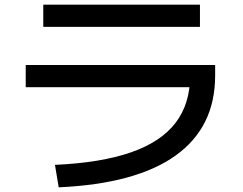

<svg xmlns="http://www.w3.org/2000/svg" viewBox="-20 -758 1040 821"><path d="M215 -53Q412 -62 540 -106.5Q668 -151 730.5 -232.5Q793 -314 793 -435L843 -385H90V-480H900V-435Q900 -214 731 -93Q562 28 231 43ZM165 -643V-738H835V-643Z"/></svg>

Font: M PLUS 2 Thin Medium
Style: Regular
Weight: 500
Version: Version 1.001